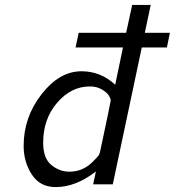

<svg xmlns="http://www.w3.org/2000/svg" viewBox="-20 -742 704 773"><path d="M75.2 -154.8Q75.2 -270 147.2 -362.5Q219.2 -455.1 308.1 -455.1Q385.3 -455.1 443.8 -400.9L475.1 -550.8H284.2L296.9 -609.9H487.8L512.2 -722.2H586.9L563 -609.9H664.1L651.9 -550.8H550.8L434.1 0H355L366.2 -51.8Q285.2 11.2 204.1 11.2Q141.1 11.2 108.2 -39.3Q75.2 -89.8 75.2 -154.8ZM153.8 -167Q153.8 -105 186.5 -77.9Q219.2 -50.8 259.8 -50.8Q315.9 -50.8 356.9 -94.2Q375 -112.3 378.4 -118.2Q381.8 -124 384.8 -140.1Q425.8 -332 425.8 -337.9Q425.8 -344.7 418.5 -356.9Q411.1 -369.1 390.6 -381.6Q370.1 -394 341.8 -394Q266.6 -394 210.2 -328.6Q153.8 -263.2 153.8 -167Z"/></svg>

Font: CMU Sans Serif
Style: Oblique
Weight: 500
Italic angle: -12°
Version: Version 0.7.0